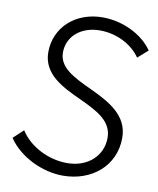

<svg xmlns="http://www.w3.org/2000/svg" viewBox="-82 -774 700 849"><g transform="rotate(10 268.5 -350.0)"><path d="M258 10C386 10 488 -73 488 -200C488 -302 399 -348 314 -388C232 -426 164 -459 164 -527C164 -600 225 -651 309 -651C380 -651 452 -618 491 -561L536 -601C491 -667 400 -710 311 -710C190 -710 100 -629 100 -517C100 -417 193 -374 275 -336C358 -298 424 -263 424 -189C424 -107 358 -48 267 -48C185 -48 99 -89 55 -158L10 -116C63 -38 166 10 258 10Z"/></g></svg>

Font: Fixel Text 20240404 Light
Style: Italic
Weight: 300
Width: 4
Italic angle: -10°
Designer: AlfaBravo + MacPaw
Foundry: Kyrylo Tkachov, Marchela Mozhyna, Serhii Makarenko, Maria Weinstein, Zakhar Kryvoshyya
Version: Version 1.211;Glyphs 3.2 (3225)